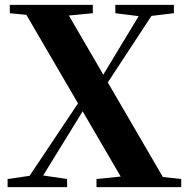

<svg xmlns="http://www.w3.org/2000/svg" viewBox="-20 -764 772 784"><path d="M11 0V-33L121 -49H146L254 -33V0ZM70 0 336 -398 364 -378H358L340 -346L127 0ZM374 0V-33L530 -49H575L720 -33V0ZM397 -392 366 -408H372L389 -438L574 -744H628ZM498 0 64 -744H236L669 0ZM20 -710V-744H359V-710L213 -696H164ZM451 -710V-744H690V-710L581 -697H555Z"/></svg>

Font: Noto Serif KR ExtraLight ExtraBold
Style: Regular
Weight: 800
Version: Version 2.003-H1;hotconv 1.1.1;makeotfexe 2.6.0